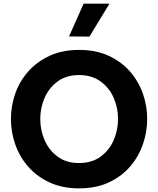

<svg xmlns="http://www.w3.org/2000/svg" viewBox="-20 -1024 868 1054"><path d="M471 -823 359 -824 439 -1004H581ZM414 10Q322 10 252 -22.5Q182 -55 134.5 -109.5Q87 -164 63.5 -232Q40 -300 40 -371Q40 -442 63.5 -509.5Q87 -577 134.5 -631Q182 -685 252 -717.5Q322 -750 414 -750Q507 -750 577 -717.5Q647 -685 694 -631Q741 -577 764.5 -509.5Q788 -442 788 -371Q788 -300 764.5 -232Q741 -164 694 -109.5Q647 -55 577 -22.5Q507 10 414 10ZM414 -129Q484 -129 532 -164Q580 -199 604 -254.5Q628 -310 628 -371Q628 -432 604 -487Q580 -542 532 -577Q484 -612 414 -612Q344 -612 296.5 -577Q249 -542 225 -487Q201 -432 201 -371Q201 -310 225 -254.5Q249 -199 296.5 -164Q344 -129 414 -129Z"/></svg>

Font: Be Vietnam Pro
Style: Bold
Weight: 700
Designer: Lam Bao, Tony Le, Vietanh Nguyen
Foundry: Yellow Type Foundry
Version: Version 1.002; ttfautohint (v1.8.3)